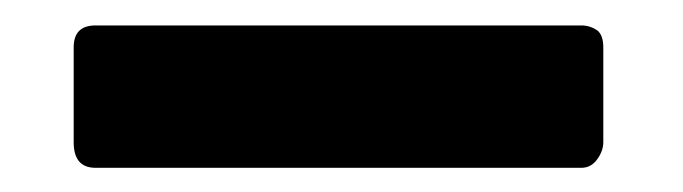

<svg xmlns="http://www.w3.org/2000/svg" viewBox="-20 -870 548 154"><path d="M39.1 -832Q39.1 -849.6 56.6 -849.6Q186.5 -849.6 446.3 -849.6Q453.1 -849.6 459 -845.7Q463.9 -841.8 463.9 -832Q463.9 -806.6 463.9 -755.9Q463.9 -749 459 -742.2Q454.1 -735.4 446.3 -735.4Q316.4 -735.4 56.6 -735.4Q39.1 -735.4 39.1 -755.9Q39.1 -781.2 39.1 -832Z"/></svg>

Font: Cocogoose
Style: Regular
Weight: 400
Designer: Cosimo Lorenzo Pancini
Version: Version 1.000